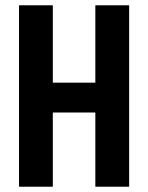

<svg xmlns="http://www.w3.org/2000/svg" viewBox="-20 -707 561 727"><path d="M341 -687H469V0H341V-281H180V0H52V-687H180V-394H341Z"/></svg>

Font: Khand ExtraBold
Style: Regular
Weight: 800
Designer: Sanchit Sawaria and Jyotish Sonowal (Devanagari), Satya Rajpurohit (Latin)
Foundry: Indian Type Foundry
Version: Version 2.000;PS 1.0;hotconv 1.0.79;makeotf.lib2.5.61930